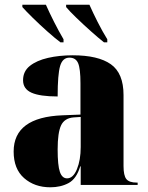

<svg xmlns="http://www.w3.org/2000/svg" viewBox="-20 -786 628 816"><path d="M194 10Q127 10 82.5 -29Q38 -68 38 -142Q38 -288 246 -296L322 -299V-432Q322 -494 312 -517.5Q302 -541 275 -541Q246 -541 235.5 -505.5Q225 -470 225 -376Q150 -376 114 -392Q78 -408 78 -445Q78 -483 107 -506Q136 -529 184 -540Q232 -551 289 -551Q397 -551 451 -513Q505 -475 505 -382V-80Q505 -40 517 -25Q529 -10 561 -10H565V0H323V-79H321Q305 -26 271.5 -8Q238 10 194 10ZM265 -28Q291 -28 307 -67Q323 -106 323 -161V-289L293 -287Q254 -284 239.5 -253Q225 -222 225 -151Q225 -83 234.5 -55.5Q244 -28 265 -28ZM237 -606Q213 -624 180.5 -653Q148 -682 119 -710.5Q90 -739 75 -756V-766H175Q190 -732 210 -692.5Q230 -653 250 -619V-606ZM422 -606Q399 -624 366.5 -653Q334 -682 304.5 -710.5Q275 -739 261 -756V-766H360Q375 -732 395 -692.5Q415 -653 436 -619V-606Z"/></svg>

Font: Noto Serif Display SemiCondensed Black
Style: Regular
Weight: 900
Width: 4
Designer: Monotype Design Team
Foundry: Monotype Imaging Inc.
Version: Version 2.009